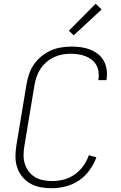

<svg xmlns="http://www.w3.org/2000/svg" viewBox="-20 -990 640 1018"><path d="M254 8Q224 8 194.5 2.5Q165 -3 140.5 -17Q116 -31 98 -53Q80 -75 71 -102.5Q62 -130 62 -160Q62 -190 67 -220L121 -546Q126 -573 135 -599.5Q144 -626 161 -650Q178 -674 201 -692.5Q224 -711 250 -722.5Q276 -734 304 -738.5Q332 -743 359 -743Q385 -743 410.5 -739.5Q436 -736 458.5 -727Q481 -718 500 -703Q519 -688 530.5 -667Q542 -646 545.5 -621Q549 -596 545 -570L544 -565H501L502 -569Q505 -589 502.5 -609Q500 -629 490.5 -645.5Q481 -662 466 -673.5Q451 -685 433 -692Q415 -699 395 -702Q375 -705 355 -705Q333 -705 310.5 -701Q288 -697 266.5 -687Q245 -677 226.5 -661Q208 -645 195 -625.5Q182 -606 174.5 -584Q167 -562 163 -540L109 -214Q105 -190 105 -166Q105 -142 112 -120Q119 -98 133 -80Q147 -62 166.5 -50.5Q186 -39 209.5 -34.5Q233 -30 258 -30Q288 -30 318.5 -38Q349 -46 375.5 -64.5Q402 -83 421.5 -110Q441 -137 451 -167L491 -156Q478 -120 454.5 -87.5Q431 -55 398.5 -33Q366 -11 328 -1.5Q290 8 254 8ZM371 -803 345 -827 487 -970 519 -940Z"/></svg>

Font: Iosevka Aile Extralight
Style: Italic
Weight: 200
Italic angle: -9°
Designer: Belleve Invis
Foundry: Belleve Invis
Version: Version 31.1.0; ttfautohint (v1.8.4)